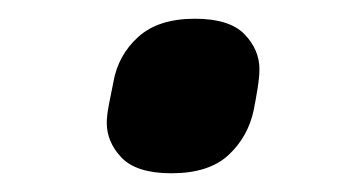

<svg xmlns="http://www.w3.org/2000/svg" viewBox="-20 -406 380 205"><path d="M163 -221Q126 -221 110 -237.5Q94 -254 94 -275Q94 -283 96.5 -295.5Q99 -308 101 -318Q106 -347 127.5 -366.5Q149 -386 188 -386Q225 -386 241 -369.5Q257 -353 257 -332Q257 -324 255 -311.5Q253 -299 251 -289Q245 -260 224 -240.5Q203 -221 163 -221Z"/></svg>

Font: IBM Plex Sans SemiBold
Style: Italic
Weight: 600
Italic angle: -11.31°
Designer: Mike Abbink, Paul van der Laan, Pieter van Rosmalen
Foundry: Bold Monday
Version: Version 3.201